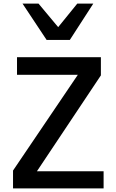

<svg xmlns="http://www.w3.org/2000/svg" viewBox="-20 -1041 640 1061"><path d="M52 -98.5 410 -627.5H74V-725H537.5V-624.5L184 -94.5H552.5V0H52ZM104.5 -1021H193L301.5 -891L407 -1021H495.5L366 -820.5H237.5Z"/></svg>

Font: JuliaMono Medium
Style: Regular
Weight: 500
Monospace: yes
Designer: cormullion
Foundry: corm
Version: Version 0.054; ttfautohint (v1.8.4)